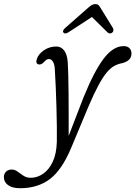

<svg xmlns="http://www.w3.org/2000/svg" viewBox="-122 -698 682 966"><path d="M298 -207.5Q352 -340.5 399.8 -403.2Q447.5 -466 500 -466Q519 -466 529.2 -455.8Q539.5 -445.5 539.5 -428.5Q539.5 -392 492 -380Q471.5 -376.5 452.8 -366.2Q434 -356 414.8 -333Q395.5 -310 373 -268.2Q350.5 -226.5 322 -159.5L236.5 45Q189.5 157.5 128.5 203.2Q67.5 249 -21 249Q-60 249 -81.2 233.5Q-102.5 218 -102.5 193Q-102.5 176.5 -91.8 165.8Q-81 155 -62.5 155Q-47.5 155 -33.8 165.2Q-20 175.5 -4.2 186Q11.5 196.5 32.5 196.5Q65.5 196.5 95 176.2Q124.5 156 143.5 115.5Q162.5 75 164 14Q164.5 -18.5 164 -64Q163.5 -109.5 162 -160Q160.5 -210.5 158.5 -259Q156.5 -307.5 154 -346Q153 -374 144.5 -387.5Q136 -401 124.5 -401Q111.5 -401 99.5 -386Q92.5 -378 85 -375.2Q77.5 -372.5 72 -374Q55.5 -378 63.5 -402Q72 -426.5 99.2 -445.2Q126.5 -464 162 -464Q185 -464 200.8 -444Q216.5 -424 219 -382Q220.5 -361 221.5 -320Q222.5 -279 223 -227Q223.5 -175 223.5 -119.5Q223.5 -64 223.5 -14.5ZM223 -536Q206 -525 198 -533Q189.5 -541.5 205 -556.5L320.5 -658Q331 -667.5 339.5 -672.5Q348 -677.5 358 -677.5Q367.5 -677.5 373.2 -672.5Q379 -667.5 384 -658L446.5 -556.5Q450 -549 448.2 -542.8Q446.5 -536.5 441.5 -533Q429 -525 418 -536L340.5 -612.5Z"/></svg>

Font: Fraunces 9pt S100 Light
Style: Italic
Weight: 300
Italic angle: -16°
Version: Version 1.000; ttfautohint (v1.8.3)